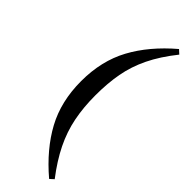

<svg xmlns="http://www.w3.org/2000/svg" viewBox="-330 -847 1068 1068"><g transform="rotate(45 204.5 -313.0)"><path d="M199 -313Q199 -219 215 -138.5Q231 -58 268.5 18.5Q306 95 369 177L346 198Q219 90 153 -32Q87 -154 87 -313Q87 -472 153 -594Q219 -716 346 -824L369 -803Q302 -719 265 -642.5Q228 -566 213.5 -487Q199 -408 199 -313Z"/></g></svg>

Font: Noto Serif JP ExtraBold
Style: Regular
Weight: 800
Designer: Ryoko NISHIZUKA 西塚涼子 (kana & ideographs); Frank Grießhammer (Latin, Greek & Cyrillic); Wenlong ZHANG 张文龙 (bopomofo); San
Foundry: Adobe
Version: Version 2.003-H1;hotconv 1.1.1;makeotfexe 2.6.0